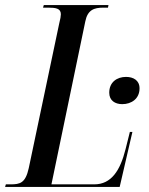

<svg xmlns="http://www.w3.org/2000/svg" viewBox="-50 -734 584 754"><path d="M-30 0H420L470 -216H460L443 -148C422 -64 387 -10 320 -10H152L285 -650C294 -695 319 -704 356 -704H374L376 -714H122L119 -704H139C169 -704 189 -701 189 -678C189 -671 187 -659 183 -644L63 -74C50 -15 29 -10 -9 -10H-27ZM430 -325C466 -325 498 -346 498 -387C498 -419 473 -432 445 -432C410 -432 379 -412 379 -370C379 -339 402 -325 430 -325Z"/></svg>

Font: Noto Serif Display ExtraCondensed Medium
Style: Italic
Weight: 500
Width: 2
Italic angle: -12°
Designer: Monotype Design Team
Foundry: Monotype Imaging Inc.
Version: Version 2.009